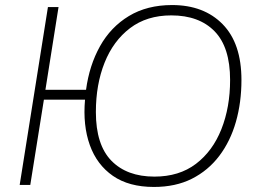

<svg xmlns="http://www.w3.org/2000/svg" viewBox="-20 -733 1024 761"><path d="M590 8Q491 8 427.5 -36Q364 -80 336 -158Q308 -236 317 -338H154L100 0H58L170 -705H212L160 -377H321Q334 -474 376.5 -550Q419 -626 491 -669.5Q563 -713 662 -713Q788 -713 862.5 -637Q937 -561 937 -416Q937 -327 915 -250Q893 -173 849 -115Q805 -57 740.5 -24.5Q676 8 590 8ZM592 -33Q690 -33 756.5 -83.5Q823 -134 857.5 -221Q892 -308 892 -416Q892 -546 830.5 -609Q769 -672 659 -672Q562 -672 495.5 -621.5Q429 -571 394.5 -484.5Q360 -398 360 -289Q360 -159 421.5 -96Q483 -33 592 -33Z"/></svg>

Font: Nunito Sans ExtraLight
Style: Italic
Weight: 200
Italic angle: -9°
Designer: Vernon Adams
Foundry: Vernon Adams
Version: Version 3.006; ttfautohint (v1.8.3)